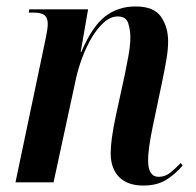

<svg xmlns="http://www.w3.org/2000/svg" viewBox="-20 -565 606 595"><path d="M424 10Q375 10 349 -16.5Q323 -43 323 -90Q323 -132 339 -206L367 -335Q371 -354 377.5 -389Q384 -424 384 -450Q384 -471 377.5 -492.5Q371 -514 345 -514Q323 -514 302.5 -496Q282 -478 265 -449.5Q248 -421 235.5 -388Q223 -355 216 -324L146 0H28L121 -443Q124 -457 126 -470Q128 -483 128 -491Q128 -509 118.5 -517.5Q109 -526 83 -526H69L71 -536H253L230 -404H232Q265 -482 305 -513.5Q345 -545 400 -545Q457 -545 479 -513Q501 -481 501 -437Q501 -411 495.5 -379.5Q490 -348 484 -319L453 -171Q447 -142 443 -115.5Q439 -89 439 -67Q439 -17 472 -17Q492 -17 508.5 -30.5Q525 -44 540 -60L546 -52Q524 -26 495.5 -8Q467 10 424 10Z"/></svg>

Font: Noto Serif Display Condensed SemiBold
Style: Italic
Weight: 600
Width: 3
Italic angle: -12°
Designer: Monotype Design Team
Foundry: Monotype Imaging Inc.
Version: Version 2.009